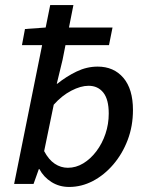

<svg xmlns="http://www.w3.org/2000/svg" viewBox="-20 -729 588 761"><path d="M254 12Q215 12 184 -7.5Q153 -27 136 -59H134L113 0H36L179 -709H271L228 -492L205 -397H207Q243 -426 283.5 -445.5Q324 -465 367 -465Q431 -465 469 -420.5Q507 -376 507 -293Q507 -229 486 -174Q465 -119 429 -77Q393 -35 348 -11.5Q303 12 254 12ZM249 -64Q281 -64 310 -81.5Q339 -99 362 -129.5Q385 -160 398 -198.5Q411 -237 411 -279Q411 -335 389.5 -362Q368 -389 331 -389Q300 -389 262.5 -369.5Q225 -350 193 -314L155 -130Q173 -96 197 -80Q221 -64 249 -64ZM67 -550 79 -614 162 -620H426L412 -550Z"/></svg>

Font: Source Sans 3 ExtraLight Medium
Style: Italic
Weight: 500
Italic angle: -11°
Version: Version 3.052;hotconv 1.1.0;makeotfexe 2.6.0